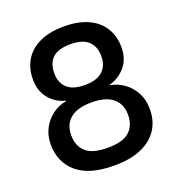

<svg xmlns="http://www.w3.org/2000/svg" viewBox="-132 -825 874 943"><g transform="rotate(-20 305.5 -353.5)"><path d="M306 10Q175 10 111 -46Q47 -102 47 -193Q47 -241 67 -278Q87 -315 119.5 -338.5Q152 -362 190 -368V-371Q139 -384 106.5 -424Q74 -464 74 -524Q74 -581 100 -624.5Q126 -668 178 -692.5Q230 -717 306 -717Q381 -717 433 -692.5Q485 -668 511 -624.5Q537 -581 537 -524Q537 -463 503 -423.5Q469 -384 420 -371V-368Q458 -362 491 -338.5Q524 -315 544 -278Q564 -241 564 -193Q565 -133 536 -87Q507 -41 449.5 -15.5Q392 10 306 10ZM306 -83Q385 -83 419.5 -114.5Q454 -146 454 -202Q454 -258 416.5 -289Q379 -320 306 -320Q231 -320 194 -289Q157 -258 157 -202Q157 -146 191.5 -114.5Q226 -83 306 -83ZM306 -411Q367 -411 398 -439Q429 -467 429 -517Q429 -568 399 -596Q369 -624 306 -624Q241 -624 212 -596Q183 -568 183 -517Q183 -467 213 -439Q243 -411 306 -411Z"/></g></svg>

Font: Asta Sans SemiBold
Style: Regular
Weight: 600
Designer: 42dot
Version: Version 1.000